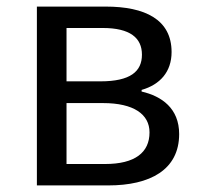

<svg xmlns="http://www.w3.org/2000/svg" viewBox="-20 -563 607 583"><path d="M92 0H309C435 0 524 -47 524 -156C524 -234 471 -271 410 -285V-290C466 -306 501 -345 501 -405C501 -504 420 -543 301 -543H92ZM182 -316V-478H292C375 -478 411 -448 411 -397C411 -346 376 -316 285 -316ZM182 -65V-250H293C386 -250 434 -216 434 -161C434 -100 390 -65 299 -65Z"/></svg>

Font: DAIFUKU Sans JP
Style: Regular
Weight: 400
Designer: Original font ‘Source Han Sans JP’ : Ryoko NISHIZUKA  (kana, bopomofo & ideographs); Paul D. Hunt (Latin, Greek & Cyrill
Foundry: Daifuku
Version: Version 1.001